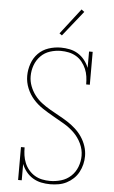

<svg xmlns="http://www.w3.org/2000/svg" viewBox="-63 -1003 626 1052"><g transform="rotate(5 250.0 -476.5)"><path d="M254 8Q229 8 204.5 3Q180 -2 158.5 -15Q137 -28 121.5 -47.5Q106 -67 97 -90V0H77V-181H97Q97 -159 100 -137.5Q103 -116 111.5 -95.5Q120 -75 134.5 -58Q149 -41 167.5 -30Q186 -19 207.5 -14.5Q229 -10 251 -10Q282 -10 312.5 -19Q343 -28 366 -49.5Q389 -71 400.5 -101Q412 -131 412 -162Q412 -197 396.5 -229.5Q381 -262 356 -286.5Q331 -311 300.5 -329Q270 -347 239.5 -364Q209 -381 179.5 -400.5Q150 -420 127 -446Q104 -472 90.5 -505Q77 -538 77 -573Q77 -607 88.5 -640Q100 -673 123.5 -697Q147 -721 180 -732Q213 -743 248 -743Q272 -743 296.5 -738Q321 -733 342 -720Q363 -707 378.5 -687.5Q394 -668 403 -645V-735H423V-554H403Q403 -576 400 -597.5Q397 -619 388.5 -639Q380 -659 366 -676.5Q352 -694 333 -705Q314 -716 292.5 -720.5Q271 -725 249 -725Q219 -725 189.5 -715.5Q160 -706 138.5 -684Q117 -662 106.5 -633Q96 -604 96 -573Q96 -545 106 -518.5Q116 -492 133 -469.5Q150 -447 172.5 -430Q195 -413 219 -399Q243 -385 268 -371.5Q293 -358 316.5 -343Q340 -328 361 -309Q382 -290 397.5 -267Q413 -244 422 -217Q431 -190 431 -162Q431 -139 425.5 -116.5Q420 -94 409 -73.5Q398 -53 381 -37Q364 -21 343.5 -10.5Q323 0 300 4Q277 8 254 8ZM247 -810 233 -820 342 -961 358 -949Z"/></g></svg>

Font: Iosevka Slab Thin
Style: Regular
Weight: 100
Monospace: yes
Designer: Belleve Invis
Foundry: Belleve Invis
Version: Version 11.1.0; ttfautohint (v1.8.3)